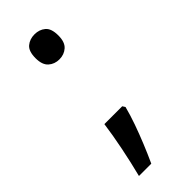

<svg xmlns="http://www.w3.org/2000/svg" viewBox="-222 -584 738 738"><g transform="rotate(-45 147.0 -215.5)"><path d="M190 -116 197 -105Q188 -70 174.5 -32Q161 6 145.5 44Q130 82 113 119H46Q61 60 73.5 -2Q86 -64 93 -116ZM147 -414Q121 -414 103 -430Q85 -446 85 -482Q85 -520 103 -535Q121 -550 147 -550Q173 -550 191 -535Q209 -520 209 -482Q209 -446 191 -430Q173 -414 147 -414Z"/></g></svg>

Font: ltamil15
Style: Book
Weight: 400
Designer: Jelle Bosma - Monotype Design Team
Foundry: Monotype Imaging Inc.
Version: Version 2.003